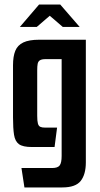

<svg xmlns="http://www.w3.org/2000/svg" viewBox="-20 -644 436 841"><path d="M87 177 74 92H208Q233 92 241.5 80.5Q250 69 250 39V-385H180Q163 -385 155 -380Q147 -375 145 -364.5Q143 -354 143 -336V-137Q143 -114 146 -103Q149 -92 156.5 -88.5Q164 -85 178 -85H230L219 0H120Q80 0 63 -12.5Q46 -25 41.5 -53.5Q37 -82 37 -130V-358Q37 -397 47 -421.5Q57 -446 82 -458Q107 -470 152 -470H356V67Q356 120 333.5 148.5Q311 177 253 177ZM67 -526 151 -624H244L329 -526H255L198 -575L141 -526Z"/></svg>

Font: Smooch Sans Thin
Style: Bold
Weight: 700
Version: Version 1.010